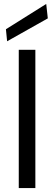

<svg xmlns="http://www.w3.org/2000/svg" viewBox="-20 -952 273 972"><path d="M75 0V-700H159V0ZM16 -743 10 -804 214 -932 222 -859Z"/></svg>

Font: DM Sans 17pt
Style: Regular
Weight: 400
Version: Version 4.004;gftools[0.9.30]